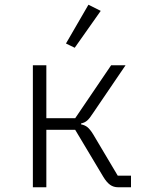

<svg xmlns="http://www.w3.org/2000/svg" viewBox="-20 -792 640 812"><path d="M119 -516H176V-292H298L450 -516H511L373 -313Q359 -291 348.5 -282Q338 -273 323 -270V-266Q339 -263 350 -254Q361 -245 374 -224L478 -49H534V0H480Q460 0 445.5 -10.5Q431 -21 417 -44L298 -243H176V0H119ZM296 -590 259 -608 354 -772 406 -746Z"/></svg>

Font: IBM Plex Mono Light
Style: Regular
Weight: 300
Monospace: yes
Designer: Mike Abbink, Paul van der Laan, Pieter van Rosmalen
Foundry: Bold Monday
Version: Version 2.3